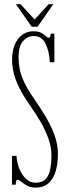

<svg xmlns="http://www.w3.org/2000/svg" viewBox="-20 -856 313 890"><path d="M144 13.5Q121 13.5 105.2 4.5Q89.5 -4.5 78.8 -13.5Q68 -22.5 61.5 -22.5Q53 -22.5 53 0H35.5V-133.5H56.5Q58.5 -101 70.2 -72.5Q82 -44 101.2 -26.5Q120.5 -9 144.5 -9Q177 -9 192.8 -27.2Q208.5 -45.5 213.5 -74.5Q218.5 -103.5 218.5 -136Q218.5 -174.5 204.2 -214Q190 -253.5 168.5 -290.5Q147 -327.5 125 -358.5Q88.5 -410.5 69.2 -449.5Q50 -488.5 43 -519.8Q36 -551 36 -579Q36 -639 63.5 -675Q91 -711 135 -711Q158 -711 171.5 -703.5Q185 -696 192.8 -688.5Q200.5 -681 205.5 -681Q214 -681 215 -700H232V-567.5H211Q209 -616 191.5 -652.5Q174 -689 137 -689Q107 -689 86.5 -665Q66 -641 66 -592.5Q66 -564.5 71 -537.2Q76 -510 91.8 -476Q107.5 -442 140.5 -394.5Q167 -356.5 191.8 -315Q216.5 -273.5 232.5 -230Q248.5 -186.5 248.5 -141.5Q248.5 -99 238.5 -63.8Q228.5 -28.5 205.8 -7.5Q183 13.5 144 13.5ZM127 -732 53.5 -836.5H75L140.5 -765.5L205.5 -836.5H227L154 -732Z"/></svg>

Font: Imbue 50pt Thin
Style: Regular
Weight: 100
Designer: Tyler Finck
Foundry: Etcetera Type Company
Version: Version 1.102; ttfautohint (v1.8.3)